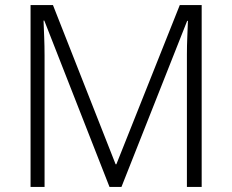

<svg xmlns="http://www.w3.org/2000/svg" viewBox="-20 -734 912 754"><path d="M410 0 154 -653H151Q152 -625 153.5 -589.5Q155 -554 155 -515V0H100V-714H188L434 -89H437L686 -714H772V0H714V-521Q714 -554 715.5 -588.5Q717 -623 718 -652H715L457 0Z"/></svg>

Font: Noto Sans Light
Style: Regular
Weight: 300
Designer: Monotype Design Team
Foundry: Monotype Imaging Inc.
Version: Version 2.007